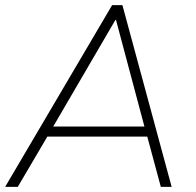

<svg xmlns="http://www.w3.org/2000/svg" viewBox="-23 -725 759 745"><path d="M-3 0 412 -705H452L643 0H601L546 -204L570 -195H134L166 -204L46 0ZM425 -648 180 -228 157 -234H559L539 -228L427 -648Z"/></svg>

Font: Nunito Sans 12pt ExtraLight
Style: Italic
Weight: 200
Italic angle: -9°
Designer: Vernon Adams
Foundry: Vernon Adams
Version: Version 3.101;gftools[0.9.27]